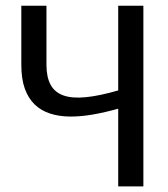

<svg xmlns="http://www.w3.org/2000/svg" viewBox="-20 -662 596 682"><path d="M489.3 0H399.9V-275.9Q353 -262.7 309.3 -255.1Q265.6 -247.6 227.3 -248Q189 -248.5 157.5 -258.8Q126 -269 103.3 -290.8Q80.6 -312.5 68.1 -347.2Q55.7 -381.8 55.7 -432.1V-641.6H145V-432.1Q145 -388.2 159.7 -361.1Q174.3 -334 205.3 -323Q236.3 -312 284.4 -316.7Q332.5 -321.3 399.9 -340.8V-641.6H489.3Z"/></svg>

Font: Carlito
Style: Regular
Weight: 400
Designer: Lukasz Dziedzic
Foundry: tyPoland Lukasz Dziedzic
Version: Version 1.103; Beta1; all basic design good, some composites